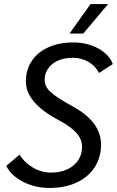

<svg xmlns="http://www.w3.org/2000/svg" viewBox="-20 -920 578 950"><path d="M11 -99 77 -155Q101 -115 143.5 -90.5Q186 -66 232 -66Q301 -66 343.5 -101.5Q386 -137 386 -194Q386 -231 358 -262.5Q330 -294 268 -327Q108 -412 108 -517Q108 -574 137 -618Q166 -662 219.5 -686Q273 -710 343 -710Q412 -710 466.5 -680Q521 -650 538 -603L470 -559Q452 -594 417.5 -614Q383 -634 341 -634Q278 -634 239.5 -603.5Q201 -573 201 -523Q201 -492 230 -465Q259 -438 337 -395Q480 -318 480 -205Q480 -141 448.5 -92.5Q417 -44 359.5 -17Q302 10 226 10Q154 10 95 -20Q36 -50 11 -99ZM428 -900H515L392 -754H324Z"/></svg>

Font: Sarabun
Style: Italic
Weight: 400
Italic angle: -10°
Designer: Suppakit Chalermlarp | Katatrad Co.,Ltd.
Foundry: Cadson Demak Co.,Ltd.
Version: Version 1.000; ttfautohint (v1.6)